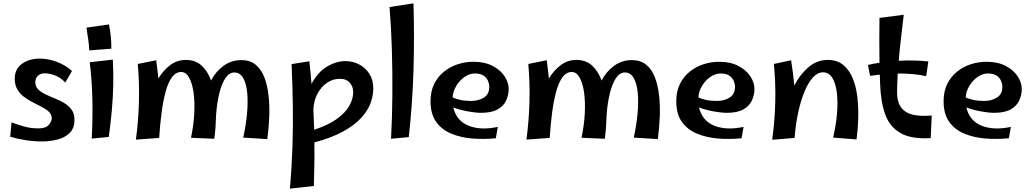

<svg xmlns="http://www.w3.org/2000/svg" viewBox="-20 -824 6164 1147"><path d="M229 21Q181 21 131 13Q81 5 41 -7L49 -93Q83 -80 123.5 -68.5Q164 -57 209 -57Q253 -57 271 -77.5Q289 -98 289 -118Q289 -140 273 -155.5Q257 -171 232 -184Q207 -197 178.5 -211.5Q150 -226 124.5 -244.5Q99 -263 83.5 -290Q68 -317 68 -355Q68 -395 88.5 -421Q109 -447 143 -460.5Q177 -474 218 -474Q267 -474 319.5 -454.5Q372 -435 410 -400L370 -331Q342 -361 308.5 -373.5Q275 -386 248 -386Q221 -386 206 -371Q191 -356 191 -334Q191 -307 208 -290Q225 -273 251.5 -260.5Q278 -248 308 -236Q338 -224 364.5 -208Q391 -192 408 -168.5Q425 -145 425 -108Q425 -59 397.5 -31Q370 -3 325.5 9Q281 21 229 21Z M513 -523Q512 -560 506.5 -592Q501 -624 497 -659L631 -678Q638 -645 642 -605.5Q646 -566 645 -533ZM630 -6 528 4Q534 -105 532 -222Q530 -339 516 -452L654 -468Q658 -387 656.5 -315.5Q655 -244 648.5 -169.5Q642 -95 630 -6Z M931 0 792 10Q807 -103 810 -217Q813 -331 803 -442L913 -464Q921 -406 926 -355Q954 -402 995.5 -434Q1037 -466 1090 -466Q1148 -466 1184.5 -432Q1221 -398 1241 -343Q1268 -396 1315 -430.5Q1362 -465 1422 -465Q1473 -465 1506.5 -438Q1540 -411 1558.5 -364Q1577 -317 1584 -256.5Q1591 -196 1588.5 -128.5Q1586 -61 1577 7L1433 -2Q1449 -74 1455.5 -143Q1462 -212 1457 -268Q1452 -324 1433 -357.5Q1414 -391 1380 -391Q1349 -391 1326.5 -357Q1304 -323 1290 -266Q1276 -209 1271 -139Q1270 -102 1267.5 -65.5Q1265 -29 1260 5L1121 -1Q1137 -77 1140.5 -147Q1144 -217 1136 -273Q1128 -329 1109 -361.5Q1090 -394 1063 -394Q1031 -394 1008 -363.5Q985 -333 970 -278.5Q955 -224 945.5 -152.5Q936 -81 931 0Z M1712 303Q1723 176 1727 57Q1731 -62 1729.5 -184Q1728 -306 1722 -441L1828 -458Q1836 -388 1841 -323Q1879 -394 1934 -426.5Q1989 -459 2044 -459Q2088 -459 2126 -439Q2164 -419 2187 -382.5Q2210 -346 2210 -295Q2210 -254 2194 -209Q2178 -164 2138.5 -120.5Q2099 -77 2030.5 -39Q1962 -1 1858 27Q1859 90 1858 154.5Q1857 219 1855 287ZM2011 -353Q1971 -354 1936 -331Q1901 -308 1878 -267Q1855 -226 1852 -170Q1855 -110 1857 -49Q1942 -77 1993 -114Q2044 -151 2067 -192.5Q2090 -234 2090 -273Q2090 -308 2068.5 -331Q2047 -354 2011 -353Z M2422 -5 2316 5Q2323 -122 2324 -258Q2325 -394 2321 -528Q2317 -662 2307 -782L2450 -804Q2456 -616 2450.5 -414.5Q2445 -213 2422 -5Z M2942 2Q2871 9 2802 3.5Q2733 -2 2676 -25.5Q2619 -49 2585.5 -96Q2552 -143 2552 -219Q2552 -279 2574 -323Q2596 -367 2633 -396.5Q2670 -426 2715.5 -440.5Q2761 -455 2808 -455Q2877 -455 2924.5 -429.5Q2972 -404 2996 -366Q3020 -328 3019 -288Q3018 -255 3003.5 -223Q2989 -191 2953 -170.5Q2917 -150 2854 -150Q2822 -150 2775 -158.5Q2728 -167 2688 -182Q2707 -102 2779.5 -73Q2852 -44 2954 -66ZM2817 -385Q2785 -385 2755.5 -364.5Q2726 -344 2706 -311Q2686 -278 2684 -242Q2703 -233 2730.5 -227Q2758 -221 2795 -221Q2838 -221 2870.5 -241Q2903 -261 2903 -306Q2903 -323 2895 -341.5Q2887 -360 2868.5 -372.5Q2850 -385 2817 -385Z M3264 0 3125 10Q3140 -103 3143 -217Q3146 -331 3136 -442L3246 -464Q3254 -406 3259 -355Q3287 -402 3328.5 -434Q3370 -466 3423 -466Q3481 -466 3517.5 -432Q3554 -398 3574 -343Q3601 -396 3648 -430.5Q3695 -465 3755 -465Q3806 -465 3839.5 -438Q3873 -411 3891.5 -364Q3910 -317 3917 -256.5Q3924 -196 3921.5 -128.5Q3919 -61 3910 7L3766 -2Q3782 -74 3788.5 -143Q3795 -212 3790 -268Q3785 -324 3766 -357.5Q3747 -391 3713 -391Q3682 -391 3659.5 -357Q3637 -323 3623 -266Q3609 -209 3604 -139Q3603 -102 3600.5 -65.5Q3598 -29 3593 5L3454 -1Q3470 -77 3473.5 -147Q3477 -217 3469 -273Q3461 -329 3442 -361.5Q3423 -394 3396 -394Q3364 -394 3341 -363.5Q3318 -333 3303 -278.5Q3288 -224 3278.5 -152.5Q3269 -81 3264 0Z M4410 2Q4339 9 4270 3.5Q4201 -2 4144 -25.5Q4087 -49 4053.5 -96Q4020 -143 4020 -219Q4020 -279 4042 -323Q4064 -367 4101 -396.5Q4138 -426 4183.5 -440.5Q4229 -455 4276 -455Q4345 -455 4392.5 -429.5Q4440 -404 4464 -366Q4488 -328 4487 -288Q4486 -255 4471.5 -223Q4457 -191 4421 -170.5Q4385 -150 4322 -150Q4290 -150 4243 -158.5Q4196 -167 4156 -182Q4175 -102 4247.5 -73Q4320 -44 4422 -66ZM4285 -385Q4253 -385 4223.5 -364.5Q4194 -344 4174 -311Q4154 -278 4152 -242Q4171 -233 4198.5 -227Q4226 -221 4263 -221Q4306 -221 4338.5 -241Q4371 -261 4371 -306Q4371 -323 4363 -341.5Q4355 -360 4336.5 -372.5Q4318 -385 4285 -385Z M4727 0 4593 11Q4625 -221 4603 -442L4706 -464Q4719 -383 4725 -313Q4757 -376 4808 -421Q4859 -466 4925 -466Q4981 -466 5017.5 -436Q5054 -406 5074.5 -355.5Q5095 -305 5102 -242.5Q5109 -180 5107 -115Q5105 -50 5097 9L4957 -2Q4974 -74 4980 -143Q4986 -212 4979.5 -268.5Q4973 -325 4952.5 -358.5Q4932 -392 4896 -392Q4865 -392 4837 -362Q4809 -332 4786.5 -278Q4764 -224 4748.5 -153Q4733 -82 4727 0Z M5540 1Q5425 8 5360.5 -28.5Q5296 -65 5269 -138.5Q5242 -212 5238 -317Q5237 -348 5236 -378Q5207 -375 5178 -371L5165 -436Q5198 -444 5234 -449Q5233 -520 5233 -585.5Q5233 -651 5234 -717L5379 -736Q5370 -659 5362 -591.5Q5354 -524 5349 -461Q5443 -466 5526 -457L5513 -369Q5473 -378 5430 -381.5Q5387 -385 5343 -385Q5340 -330 5339 -280Q5338 -216 5363 -182.5Q5388 -149 5434.5 -138.5Q5481 -128 5546 -134Z M6007 2Q5936 9 5867 3.5Q5798 -2 5741 -25.5Q5684 -49 5650.5 -96Q5617 -143 5617 -219Q5617 -279 5639 -323Q5661 -367 5698 -396.5Q5735 -426 5780.5 -440.5Q5826 -455 5873 -455Q5942 -455 5989.5 -429.5Q6037 -404 6061 -366Q6085 -328 6084 -288Q6083 -255 6068.5 -223Q6054 -191 6018 -170.5Q5982 -150 5919 -150Q5887 -150 5840 -158.5Q5793 -167 5753 -182Q5772 -102 5844.5 -73Q5917 -44 6019 -66ZM5882 -385Q5850 -385 5820.5 -364.5Q5791 -344 5771 -311Q5751 -278 5749 -242Q5768 -233 5795.5 -227Q5823 -221 5860 -221Q5903 -221 5935.5 -241Q5968 -261 5968 -306Q5968 -323 5960 -341.5Q5952 -360 5933.5 -372.5Q5915 -385 5882 -385Z"/></svg>

Font: Marhey
Style: Regular
Weight: 400
Designer: Nur Syamsi & Bustanul Arifin
Foundry: Namelatype
Version: Version 1.000; ttfautohint (v1.8.4.7-5d5b)